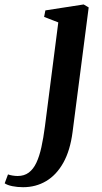

<svg xmlns="http://www.w3.org/2000/svg" viewBox="-144 -564 446 840"><path d="M173.5 13.5Q163 94.5 133 148Q103 201.5 58 228.2Q13 255 -43 255Q-68 255 -90 250.5Q-112 246 -123.5 238L-109 199Q-101.5 202 -89.2 204Q-77 206 -67 206Q-38 206 -18 191Q2 176 15.2 147.8Q28.5 119.5 37.2 79.5Q46 39.5 52.5 -10.5L111 -466L49 -490L54.5 -518.5L222 -544.5L244 -531.5Z"/></svg>

Font: Merriweather 72pt SemiBold
Style: Italic
Weight: 600
Italic angle: -7.8°
Version: Version 2.101